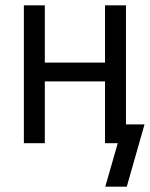

<svg xmlns="http://www.w3.org/2000/svg" viewBox="-20 -540 565 724"><path d="M377 164 424 0H376V-233H149V0H70V-520H149V-304H376V-520H455V-71H525L458 164Z"/></svg>

Font: Iosevka Pride
Style: Regular
Weight: 400
Monospace: yes
Designer: Belleve Invis
Foundry: Belleve Invis
Version: Version 30.3.1; ttfautohint (v1.8.4)